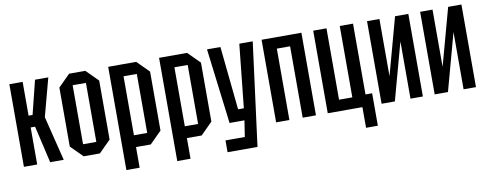

<svg xmlns="http://www.w3.org/2000/svg" viewBox="-60 -851 3265 1282"><g transform="rotate(-10 1572.5 -210.0)"><path d="M40 0V-560H130V-331H157L214 -560H304L235 -302L310 0H218L160 -251H130V0Z M365 -80V-480L445 -560H555L635 -480V-80L555 0H445ZM455 -80H545V-480H455Z M710 140V-560H900L980 -480V-80L900 0H800V140ZM890 -480H800V-80H890Z M1055 140V-560H1245L1325 -480V-80L1245 0H1145V140ZM1235 -480H1145V-80H1235Z M1396 140V60H1527L1544 -50H1443L1380 -560H1471L1515 -130H1554L1599 -560H1690L1599 140Z M1750 0V-560H2020V0H1930V-484H1840V0Z M2370 -560V-80H2415V140H2335V0H2100V-560H2190V-76H2280V-560Z M2745 0H2661V-388L2555 0H2465V-560H2549V-172L2655 -560H2745Z M3105 0H3021V-388L2915 0H2825V-560H2909V-172L3015 -560H3105Z"/></g></svg>

Font: Tektur Condensed
Style: Regular
Weight: 400
Width: 3
Designer: Adam Jagosz
Foundry: Adam Jagosz
Version: Version 1.005;gftools[0.9.30]